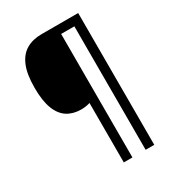

<svg xmlns="http://www.w3.org/2000/svg" viewBox="-209 -876 1011 1119"><g transform="rotate(-30 296.0 -316.5)"><path d="M495 127H437V-704H348V127H290V-273Q278 -269 262 -266.5Q246 -264 231 -264Q177 -264 138 -288.5Q99 -313 78 -367Q57 -421 57 -509Q57 -600 80 -655Q103 -710 146 -735Q189 -760 248 -760H495Z"/></g></svg>

Font: Noto Sans Khmer SemiCondensed
Style: Regular
Weight: 400
Width: 4
Designer: Danh Hong and the Monotype Design Team
Foundry: Monotype Imaging Inc.
Version: Version 2.004